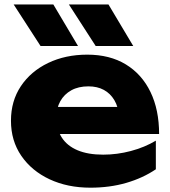

<svg xmlns="http://www.w3.org/2000/svg" viewBox="-20 -836 774 872"><path d="M390.6 16.4Q286.8 16.4 205.3 -21.7Q123.8 -59.8 76.8 -128.3Q29.8 -196.8 29.8 -287.6Q29.8 -377.4 74.9 -444.8Q120 -512.2 198.6 -550Q277.2 -587.8 376.4 -587.8Q478.6 -587.8 551.4 -543.5Q624.2 -499.2 663.4 -418.3Q702.6 -337.4 702.6 -227.4H195.4V-350.4H587.8L521 -307.4Q517.4 -350.8 499.3 -381.2Q481.2 -411.6 451.6 -427.7Q422 -443.8 381.2 -443.8Q336.2 -443.8 303.9 -425.9Q271.6 -408 253.9 -376.4Q236.2 -344.8 236.2 -303.4Q236.2 -249.4 260.5 -211.5Q284.8 -173.6 332.2 -153.6Q379.6 -133.6 448.6 -133.6Q511.8 -133.6 574.4 -150.2Q637 -166.8 687.8 -197.2V-67.2Q628.6 -27.2 553.5 -5.4Q478.4 16.4 390.6 16.4ZM472.6 -815.8 585.2 -627H414.6L292.8 -815.8ZM222.2 -815.8 334.4 -627H164.2L42 -815.8Z"/></svg>

Font: Unbounded
Style: Regular
Weight: 400
Designer: Luke Prowse, Jean-Baptiste Morizot, Fátima Lázaro, Florian Runge
Foundry: NaN
Version: Version 1.701;gftools[0.9.28.dev5+ged2979d]